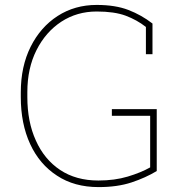

<svg xmlns="http://www.w3.org/2000/svg" viewBox="-20 -741 732 771"><path d="M376 10.3Q278.3 10.3 209 -35.6Q138.7 -81.1 101.1 -162.6Q63.5 -244.1 63.5 -351.6V-370.1Q63.5 -474.1 103 -553.2Q142.6 -632.3 211.4 -676.8Q280.3 -721.2 368.2 -721.2Q443.4 -721.2 495.8 -700.9Q548.3 -680.7 592.3 -646.5V-523.4H565.9V-632.8Q529.8 -661.1 484.6 -678Q439.5 -694.8 368.2 -694.8Q289.1 -694.8 226.1 -653.8Q163.1 -612.3 126.5 -539.6Q89.8 -466.8 89.8 -371.1V-351.6Q89.8 -251.5 124 -176.8Q157.7 -101.1 221.4 -58.6Q285.2 -16.1 375 -16.1Q440.4 -16.1 493.2 -32Q545.9 -47.9 583 -68.8V-275.9H429.2V-302.7H609.4V-54.2Q564.9 -27.3 508.3 -8.5Q451.7 10.3 376 10.3Z"/></svg>

Font: Battambang Thin
Style: Regular
Weight: 100
Designer: Danh Hong
Version: Version 8.002; ttfautohint (v1.8.3)